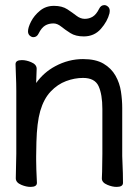

<svg xmlns="http://www.w3.org/2000/svg" viewBox="-20 -723 540 754"><path d="M309 -580Q277 -580 256.5 -593Q236 -606 220.5 -618.5Q205 -631 190 -631Q171 -631 157 -622.5Q143 -614 132 -592Q125 -577 111 -577Q104 -577 97 -583Q90 -589 90 -600Q90 -615 102 -638.5Q114 -662 137 -681Q160 -700 192 -700Q224 -700 244.5 -686.5Q265 -673 280.5 -661Q296 -649 313 -649Q330 -649 344 -657.5Q358 -666 369 -688Q376 -703 390 -703Q397 -703 404 -697Q411 -691 411 -680Q411 -675 410 -671Q402 -639 376 -609.5Q350 -580 309 -580ZM122 -109V-94Q122 -64 125 -5Q125 11 100 11Q83 11 64 3Q42 -6 42 -23Q42 -31 43 -72Q44 -113 44 -119V-366Q44 -395 42.5 -427.5Q41 -460 41 -471Q41 -487 66 -487Q83 -487 102 -479Q124 -470 124 -453Q123 -415 122 -397Q152 -439 197 -463Q249 -491 306 -491Q356 -491 386.5 -473Q417 -455 433.5 -426Q450 -397 455 -363.5Q460 -330 460 -299V-110Q460 -104 461 -83Q463 -42 463 -5Q463 11 438 11Q421 11 402 3Q380 -6 380 -22V-23Q381 -38 381 -49L382 -119V-295Q382 -352 367 -385Q352 -417 306 -417Q273 -417 239.5 -404.5Q206 -392 179 -363.5Q152 -335 138 -287Q125 -241 123 -165Q123 -133 122 -109Z"/></svg>

Font: Moon Stars Kai HW
Style: Bold
Weight: 700
Designer: GuiWonder
Version: Version 1.101